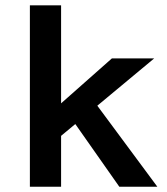

<svg xmlns="http://www.w3.org/2000/svg" viewBox="-20 -706 632 726"><path d="M93 0V-685.9H211V0ZM195 -301.1 403 -485.1H562.9L195 -179ZM431.1 0 214.1 -309.1 326 -336 574.9 0Z"/></svg>

Font: Karla
Style: Regular
Weight: 400
Designer: Jonathan Pinhorn
Version: Version 2.004;gftools[0.9.33]